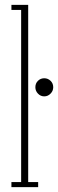

<svg xmlns="http://www.w3.org/2000/svg" viewBox="-20 -770 239 790"><path d="M27 0V-21H67V-729H27V-750H96V-21H137V0ZM162 -373.5Q147 -373.5 136.2 -384.8Q125.5 -396 125.5 -411Q125.5 -427 136.2 -437.5Q147 -448 162 -448Q177 -448 188 -437.5Q199 -427 199 -411Q199 -396 188 -384.8Q177 -373.5 162 -373.5Z"/></svg>

Font: Imbue 50pt Thin
Style: Regular
Weight: 100
Designer: Tyler Finck
Foundry: Etcetera Type Company
Version: Version 1.102; ttfautohint (v1.8.3)